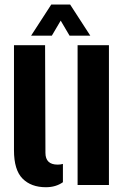

<svg xmlns="http://www.w3.org/2000/svg" viewBox="-20 -794 537 824"><path d="M40 -149V-600H173.5L175 -138Q175 -87.5 227.5 -87.5Q239.5 -87.5 250 -90.5V-12Q219.5 9.5 177 9.5Q113.5 9.5 76.8 -27.5Q40 -64.5 40 -149ZM313 0V-600H447.5V0ZM113.5 -641 200 -774.5H281L367.5 -641H278.5L240.5 -705.5L202.5 -641Z"/></svg>

Font: Big Shoulders Stencil Text ExtraBold
Style: Regular
Weight: 800
Designer: Patric King
Foundry: XO Type Co
Version: Version 1.000